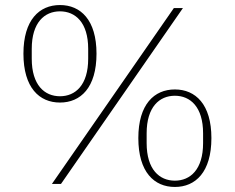

<svg xmlns="http://www.w3.org/2000/svg" viewBox="-20 -730 932 762"><path d="M222 0 706 -698H670L186 0ZM218 -323C300 -323 363 -382 363 -517C363 -651 300 -710 218 -710C136 -710 73 -651 73 -517C73 -382 136 -323 218 -323ZM218 -348C157 -348 106 -392 106 -497V-536C106 -641 157 -685 218 -685C279 -685 330 -641 330 -536V-497C330 -392 279 -348 218 -348ZM674 12C756 12 819 -47 819 -182C819 -316 756 -375 674 -375C592 -375 529 -316 529 -182C529 -47 592 12 674 12ZM674 -13C613 -13 562 -57 562 -162V-201C562 -306 613 -350 674 -350C735 -350 786 -306 786 -201V-162C786 -57 735 -13 674 -13Z"/></svg>

Font: IBM Plex Thai Looped ExtraLight
Style: Regular
Weight: 200
Designer: Mike Abbink, Paul van der Laan, Pieter van Rosmalen, Ben Mitchell, Mark Frömberg
Foundry: Bold Monday
Version: Version 1.0